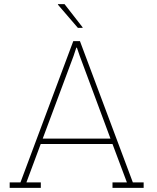

<svg xmlns="http://www.w3.org/2000/svg" viewBox="-20 -910 759 930"><path d="M26.9 0V-26.4H79.1L335 -710.9H367.2L623.5 -26.4H675.8V0H524.9V-26.4H594.7L524.9 -212.4H177.2L107.9 -26.4H177.7V0ZM187 -238.8H515.1L366.2 -639.2L352.5 -679.2H349.6L336.4 -639.2ZM380.4 -777.3 379.4 -774.9H357.4L260.3 -887.7L261.2 -890.1H292.5Z"/></svg>

Font: Roboto Slab Thin
Style: Regular
Weight: 100
Designer: Google
Version: Version 2.000; ttfautohint (v1.8.1.43-b0c9)